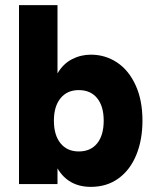

<svg xmlns="http://www.w3.org/2000/svg" viewBox="-20 -717 610 748"><path d="M204 -61V0H54V-697H204V-431Q226 -468.5 260.2 -486.2Q294.5 -504 334 -504Q390 -504 435.8 -473.8Q481.5 -443.5 508.2 -385.2Q535 -327 535 -247Q535 -172.5 511.2 -114Q487.5 -55.5 442 -22.2Q396.5 11 334 11Q246.5 11 204 -61ZM287 -127Q333 -127 358.5 -158.5Q384 -190 384 -247Q384 -303 358.5 -334.5Q333 -366 287 -366Q241.5 -366 215.8 -334.2Q190 -302.5 190 -247Q190 -190.5 215.8 -158.8Q241.5 -127 287 -127Z"/></svg>

Font: HK Grotesk Black
Style: Regular
Weight: 900
Designer: Alfredo Marco Pradil
Foundry: Hanken Design Co.
Version: Version 3.001